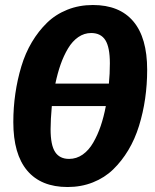

<svg xmlns="http://www.w3.org/2000/svg" viewBox="-20 -730 618 767"><path d="M351.1 -710Q457.5 -710 512.7 -644.5Q567.9 -579.1 567.9 -451.2Q567.9 -392.1 559.8 -336.2Q551.8 -280.3 535.4 -227.3Q519 -174.3 492.7 -130.4Q466.3 -86.4 432.1 -53.2Q397.9 -20 351.3 -1.5Q304.7 17.1 250 17.1Q144 17.1 88.6 -48.6Q33.2 -114.3 33.2 -242.2Q33.2 -300.3 41.3 -356Q49.3 -411.6 65.2 -464.6Q81.1 -517.6 107.4 -561.8Q133.8 -606 168 -639.2Q202.1 -672.4 249 -691.2Q295.9 -710 351.1 -710ZM344.2 -598.1Q316.4 -598.1 292.7 -581.8Q269 -565.4 251.7 -536.4Q234.4 -507.3 222.2 -472.7Q210 -438 201.2 -396H415Q418.9 -434.6 418.9 -477.1Q418.9 -541 400.9 -569.6Q382.8 -598.1 344.2 -598.1ZM255.9 -95.2Q285.6 -95.2 310.3 -112.5Q335 -129.9 352.5 -160.4Q370.1 -190.9 382.3 -226.8Q394.5 -262.7 402.8 -306.2H187Q182.1 -251 182.1 -213.9Q182.1 -150.4 200.2 -122.8Q218.3 -95.2 255.9 -95.2Z"/></svg>

Font: Fira Sans Compressed
Style: Bold Italic
Weight: 700
Width: 3
Italic angle: -8°
Designer: Carrois Corporate & Edenspiekermann AG
Foundry: Carrois Corporate GbR & Edenspiekermann AG
Version: Version 4.203;PS 004.203;hotconv 1.0.88;makeotf.lib2.5.64775